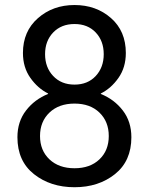

<svg xmlns="http://www.w3.org/2000/svg" viewBox="-20 -746 604 780"><path d="M50.8 -188.5Q50.8 -91.8 117.9 -38.6Q185.1 14.6 282.7 14.6Q380.4 14.6 447 -38.6Q513.7 -91.8 513.7 -188.5Q513.7 -252 479 -297.1Q444.3 -342.3 389.6 -364.3V-366.2Q431.6 -387.2 461.4 -429.7Q491.2 -472.2 491.2 -530.8Q491.2 -619.6 430.9 -672.6Q370.6 -725.6 282.7 -725.6Q194.8 -725.6 134 -672.1Q73.2 -618.7 73.2 -530.8Q73.2 -472.2 103.3 -429.7Q133.3 -387.2 175.3 -366.2V-364.3Q120.6 -342.3 85.7 -297.1Q50.8 -252 50.8 -188.5ZM142.6 -193.4Q142.6 -252 180.9 -288.6Q219.2 -325.2 282.7 -325.2Q346.2 -325.2 384 -288.6Q421.9 -252 421.9 -193.4Q421.9 -134.8 384 -98.6Q346.2 -62.5 282.7 -62.5Q219.2 -62.5 180.9 -98.6Q142.6 -134.8 142.6 -193.4ZM163.1 -525.9Q163.1 -579.6 196 -614Q229 -648.4 282.7 -648.4Q336.4 -648.4 368.9 -614Q401.4 -579.6 401.4 -525.9Q401.4 -472.2 368.9 -437.3Q336.4 -402.3 282.7 -402.3Q229 -402.3 196 -437.3Q163.1 -472.2 163.1 -525.9Z"/></svg>

Font: Roboto Flex
Style: Regular
Weight: 400
Designer: Berlow after Robertson
Foundry: Google
Version: Version 3.200;gftools[0.9.32]